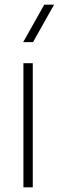

<svg xmlns="http://www.w3.org/2000/svg" viewBox="-20 -800 251 820"><path d="M80 0V-530H120V0ZM169 -780H211L121 -620H79Z"/></svg>

Font: Cooper Hewitt
Style: Light
Weight: 703
Designer: Village Type and Design LLC
Foundry: Cooper Hewitt Smithsonian Design Museum
Version: 1.000